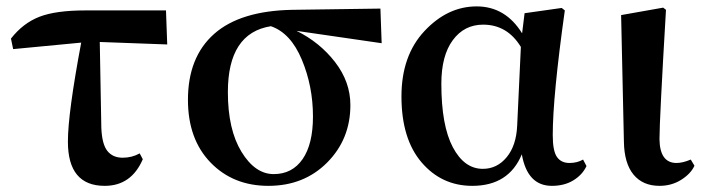

<svg xmlns="http://www.w3.org/2000/svg" viewBox="-20 -571 2223 606"><path d="M294.9 -438.5 299.8 -168Q301.8 -116.2 318.8 -94.7Q335.9 -73.2 367.2 -73.2Q396.5 -73.2 420.9 -86.9L430.7 -68.4Q394.5 15.6 310.5 15.6Q194.3 15.6 194.3 -124Q194.3 -212.9 236.3 -436.5L21.5 -416L14.6 -449.2Q52.7 -498 104.5 -518.1Q156.2 -538.1 249 -538.1H503.9L507.8 -430.7Z M967.8 -203.1Q967.8 -298.8 932.6 -382.8Q897.5 -466.8 835 -488.3Q699.2 -466.8 699.2 -280.3Q699.2 -162.1 742.2 -91.8Q785.2 -21.5 843.8 -21.5Q902.3 -21.5 935.1 -68.8Q967.8 -116.2 967.8 -203.1ZM1184.6 -434.6 916 -473.6Q989.3 -437.5 1037.6 -375Q1085.9 -312.5 1085.9 -239.3Q1085.9 -131.8 1012.7 -58.1Q939.5 15.6 827.1 15.6Q715.8 15.6 644.5 -58.1Q573.2 -131.8 573.2 -255.9Q573.2 -390.6 655.8 -463.9Q738.3 -537.1 903.3 -540L1180.7 -543.9Z M1612.3 -173.8 1624 -422.9Q1581.1 -493.2 1504.9 -493.2Q1445.3 -493.2 1409.2 -444.3Q1373 -395.5 1373 -306.6Q1373 -174.8 1409.2 -106.4Q1445.3 -38.1 1503.9 -38.1Q1548.8 -38.1 1579.1 -74.7Q1609.4 -111.3 1612.3 -173.8ZM1820.3 -67.4 1831.1 -46.9Q1818.4 -19.5 1790 -2Q1761.7 15.6 1721.7 15.6Q1644.5 15.6 1627 -84Q1585.9 15.6 1470.7 15.6Q1374 15.6 1310.5 -58.6Q1247.1 -132.8 1247.1 -266.6Q1247.1 -395.5 1319.8 -473.1Q1392.6 -550.8 1484.4 -550.8Q1575.2 -550.8 1627.9 -465.8L1635.7 -529.3L1752.9 -545.9L1762.7 -538.1Q1724.6 -266.6 1724.6 -144.5Q1724.6 -94.7 1737.8 -75.7Q1751 -56.6 1777.3 -56.6Q1801.8 -56.6 1820.3 -67.4Z M2061.5 15.6Q2008.8 15.6 1979.5 -20Q1950.2 -55.7 1949.2 -124L1940.4 -523.4L2073.2 -546.9L2082 -540Q2061.5 -192.4 2061.5 -131.8Q2062.5 -56.6 2115.2 -56.6Q2134.8 -56.6 2160.2 -67.4L2171.9 -47.9Q2160.2 -22.5 2129.9 -3.4Q2099.6 15.6 2061.5 15.6Z"/></svg>

Font: Bpmf Zihi Serif Bold
Style: Bold
Weight: 700
Foundry: But Ko
Version: Version 1.320